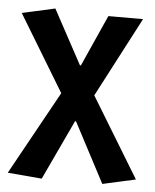

<svg xmlns="http://www.w3.org/2000/svg" viewBox="-51 -551 634 783"><g transform="rotate(5 266.0 -159.0)"><path d="M149 189 9 177 198 -165 9 -477 144 -507 264 -285H268L362 -495H504L333 -168L532 159L397 189L268 -56H264Z"/></g></svg>

Font: Assistant
Style: Bold
Weight: 700
Designer: Hebrew By Ben Nathan, Latin by Paul Hunt
Version: Version 3.000